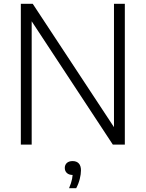

<svg xmlns="http://www.w3.org/2000/svg" viewBox="-20 -760 765 1009"><path d="M89.5 0V-740H152L597 -64.5H579V-740H636V0H573L128.5 -675.5H146.5V0ZM343 229Q355 200.5 358.8 180Q362.5 159.5 362.5 140L370 159.5H363Q342.5 159.5 331.5 149.2Q320.5 139 320.5 122.5Q320.5 106.5 331.2 96.5Q342 86.5 361.5 86.5Q382.5 86.5 394 98.8Q405.5 111 405.5 135.5Q405.5 155.5 399.2 180.5Q393 205.5 380.5 229Z"/></svg>

Font: Encode Sans SC Condensed Thin Light
Style: Regular
Weight: 300
Version: Version 3.002